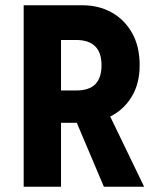

<svg xmlns="http://www.w3.org/2000/svg" viewBox="-20 -710 595 730"><path d="M70 0V-690H293Q355 -690 404 -663Q453 -636 482 -585Q511 -534 511 -462Q511 -392 480.5 -342Q450 -292 399 -267L528 0H375L272 -243H212V0ZM212 -366H269Q319 -366 342.5 -390Q366 -414 366 -462Q366 -558 269 -558H212Z"/></svg>

Font: Radio Canada Condensed
Style: Bold
Weight: 700
Width: 3
Designer: Charles Daoud, Etienne Aubert Bonn, Alexandre Saumier Demers, Jacques Le Bailly
Foundry: Radio-Canada
Version: Version 2.104; ttfautohint (v1.8.4.7-5d5b);gftools[0.9.28.de